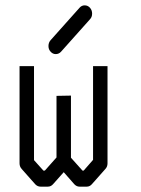

<svg xmlns="http://www.w3.org/2000/svg" viewBox="-20 -747 526 717"><path d="M169 -554Q161 -562.5 161 -575Q161 -588 169 -597L277 -718Q285 -727 296 -727Q308 -727 316 -718Q324 -709 324 -696Q324 -683.5 316 -675L208 -554Q200 -545 188 -545Q177 -545 169 -554ZM245 -390V-158L288 -110H292.5L327.5 -150V-500H381.5V-137Q381.5 -124.5 373.5 -116L323 -59Q315 -50 304 -50H277Q266 -50 257.5 -59L218 -104L178 -59Q170 -50 158.5 -50H131.5Q120 -50 111.5 -59L61 -116Q53 -125 53 -137V-500H107V-149L142 -110H147.5L191 -159V-389Z"/></svg>

Font: 3270 Nerd Font Mono SemCond
Style: Regular
Weight: 400
Monospace: yes
Version: Version 3.0.1;Nerd Fonts 3.1.1